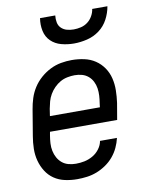

<svg xmlns="http://www.w3.org/2000/svg" viewBox="-84 -801 669 870"><g transform="rotate(-10 250.0 -366.0)"><path d="M201 8Q172 8 144.5 2Q117 -4 95 -19Q73 -34 58.5 -57Q44 -80 37 -106.5Q30 -133 30.5 -161.5Q31 -190 36 -219L56 -339Q60 -364 68 -389Q76 -414 90.5 -436.5Q105 -459 125.5 -477Q146 -495 170 -507Q194 -519 219.5 -523.5Q245 -528 269 -528Q298 -528 326 -522Q354 -516 376.5 -501Q399 -486 414.5 -463.5Q430 -441 436.5 -414Q443 -387 442.5 -358.5Q442 -330 438 -301L425 -225H116L113 -208Q110 -190 109 -172.5Q108 -155 111.5 -138Q115 -121 123 -106.5Q131 -92 143.5 -81.5Q156 -71 172.5 -66.5Q189 -62 207 -62Q227 -62 246.5 -66Q266 -70 284.5 -80.5Q303 -91 316 -108.5Q329 -126 332 -145H410Q405 -123 395 -101.5Q385 -80 369.5 -61.5Q354 -43 333.5 -29Q313 -15 291 -6.5Q269 2 246 5Q223 8 201 8ZM358 -295 360 -312Q363 -330 364 -347.5Q365 -365 362.5 -381.5Q360 -398 352.5 -413Q345 -428 332.5 -438.5Q320 -449 304 -453.5Q288 -458 270 -458Q254 -458 236.5 -454.5Q219 -451 204 -442.5Q189 -434 176 -421Q163 -408 154 -392.5Q145 -377 140.5 -360.5Q136 -344 133 -328L128 -295ZM293 -600Q263 -600 235 -607.5Q207 -615 187.5 -634Q168 -653 162 -681.5Q156 -710 161 -740H231Q229 -724 232 -708Q235 -692 246 -681.5Q257 -671 272 -667Q287 -663 303 -663Q319 -663 336 -667Q353 -671 367 -681.5Q381 -692 390 -708Q399 -724 401 -740H471Q466 -710 451 -681.5Q436 -653 410.5 -634Q385 -615 354 -607.5Q323 -600 293 -600Z"/></g></svg>

Font: Iosevka Term Curly Oblique
Style: Regular
Weight: 400
Italic angle: -9°
Designer: Belleve Invis
Foundry: Belleve Invis
Version: Version 32.3.0